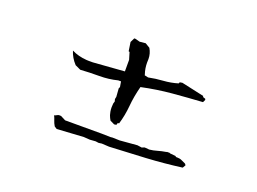

<svg xmlns="http://www.w3.org/2000/svg" viewBox="-82 -811 1164 868"><g transform="rotate(20 500.0 -377.5)"><path d="M800.8 -190.9H793.5V-194.3L763.2 -197.3V-201.2V-198.7H748.5V-197.8Q724.1 -193.8 706.5 -188.5Q689 -183.1 669.9 -181.2L647.5 -183.1L634.8 -178.2L613.3 -181.2L530.3 -174.3L495.6 -175.3L485.8 -174.3L444.3 -175.3H267.6L243.7 -187.5Q239.3 -188 236.8 -188Q234.4 -188 231.4 -187.5Q228.5 -187 225.6 -185.1Q219.7 -181.2 212.9 -179.7Q218.3 -168.9 221.7 -157.7Q225.1 -146.5 232.9 -133.3L245.1 -125.5L373 -133.3L402.3 -131.3L429.7 -133.3L444.3 -131.3L459.5 -133.3L495.1 -131.3Q584 -135.3 670.2 -140.1Q756.3 -145 840.3 -156.2L848.6 -170.4L843.8 -176.8Q832 -182.1 823 -186.5Q814 -190.9 800.8 -190.9ZM526.4 -547.4 526.9 -564.5Q526.9 -590.8 513.2 -613.8L490.7 -627.4L462.4 -624.5L440.4 -630.4H434.6L424.3 -609.4L430.7 -566.9L435.5 -565.4L445.8 -531.2V-475.6Q298.8 -464.8 295.4 -464.4Q290.5 -464.4 285.2 -464.4Q279.8 -464.4 275.1 -464.4Q270.5 -464.4 265.1 -464.8Q224.1 -467.8 192.9 -483.9Q202.6 -452.1 227.1 -425.8L253.4 -413.6Q297.9 -416.5 343.8 -416.5Q389.6 -416.5 431.6 -427.2H444.8L449.2 -401.4L445.8 -394L448.7 -354L446.3 -342.8L449.2 -332L445.8 -320.8Q444.8 -312.5 444.8 -302Q444.8 -291.5 446.5 -282.2Q448.2 -272.9 450.2 -266.6Q454.6 -254.4 460.9 -244.1L481.9 -233.9L492.2 -235.4L495.6 -245.6H501.5Q514.6 -288.6 518.8 -335.9Q522.9 -383.3 536.1 -433.1Q609.4 -448.7 681.4 -455.1Q753.4 -461.4 825.2 -465.8L831.1 -478.5L829.6 -483.4L816.9 -487.8V-492.2L708 -516.1L695.8 -514.2L692.9 -507.8Q659.7 -497.6 623.3 -495.1Q586.9 -492.7 553.7 -485.8L536.1 -489.7L535.2 -493.7Q526.4 -519.5 526.4 -547.4Z"/></g></svg>

Font: Bakudai
Style: ExtraLight
Weight: 200
Version: Version 1.48